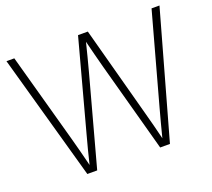

<svg xmlns="http://www.w3.org/2000/svg" viewBox="-123 -887 1152 1045"><g transform="rotate(-20 453.0 -364.0)"><path d="M213.4 0 9.8 -727.5H55.2L199.2 -205.6Q210.4 -165 220.9 -124Q231.4 -83 241.7 -42Q251.5 -83 262 -124Q272.5 -165 283.7 -205.6L424.3 -727.5H481L621.6 -205.6Q632.8 -165 643.3 -124.3Q653.8 -83.5 663.6 -43Q673.8 -83.5 684.6 -124.3Q695.3 -165 706.5 -205.6L850.1 -727.5H896L691.9 0H635.3L494.6 -515.6Q483.4 -556.6 473.1 -597.4Q462.9 -638.2 452.6 -678.7Q442.4 -638.2 432.1 -597.4Q421.9 -556.6 410.6 -515.6L270.5 0Z"/></g></svg>

Font: Inter Display ExtraLight
Style: Regular
Weight: 200
Designer: Rasmus Andersson
Foundry: rsms
Version: Version 4.000;git-a52131595